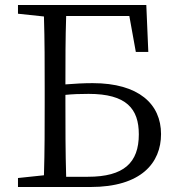

<svg xmlns="http://www.w3.org/2000/svg" viewBox="-20 -749 705 769"><path d="M245 -41C242 -140 242 -240 242 -338V-369C271 -372 301 -373 335 -373C487 -373 536 -313 536 -211C536 -97 476 -41 332 -41ZM498 -685 524 -541H574L566 -729H52V-694L156 -683C159 -587 159 -489 159 -393V-338C159 -240 159 -143 156 -47L52 -36V0H342C546 0 625 -97 625 -212C625 -332 536 -416 351 -416C316 -416 279 -414 242 -411C242 -505 242 -596 245 -685Z"/></svg>

Font: Source Han Serif K
Style: Regular
Weight: 400
Designer: Ryoko NISHIZUKA 西塚涼子 (kana & ideographs); Frank Grießhammer (Latin, Greek & Cyrillic); Wenlong ZHANG 张文龙 (bopomofo); San
Foundry: Adobe Systems Incorporated
Version: Version 1.001;PS 1.001;hotconv 16.6.54;makeotf.lib2.5.65590